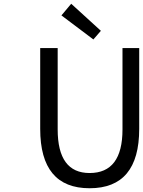

<svg xmlns="http://www.w3.org/2000/svg" viewBox="-20 -989 761 1022"><path d="M194 -303V-733H287V-300Q287 -68 457 -68Q632 -68 632 -300V-733H721V-303Q721 13 457 13Q194 13 194 -303ZM477 -779 307 -907 359 -969 517 -825Z"/></svg>

Font: Source Han Sans Regular
Style: Regular
Weight: 400
Designer: Ryoko NISHIZUKA  (kana & ideographs); Paul D. Hunt (Latin, Greek & Cyrillic); Wenlong ZHANG  (bopomofo); Sandoll Communi
Foundry: Adobe Systems Incorporated
Version: Version 1.00 January 18, 2024, initial release